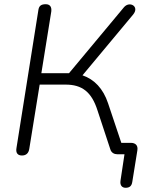

<svg xmlns="http://www.w3.org/2000/svg" viewBox="-20 -731 704 910"><path d="M575 159C594 159 604 151 607 131L631 -18C635 -42 622 -54 600 -54H555L492 -242C469 -311 427 -355 371 -374L611 -662C643 -701 593 -728 567 -696L307 -384H176L223 -676C226 -699 216 -711 197 -711C176 -711 165 -704 162 -684L58 -29C54 -6 64 6 84 6C104 6 116 -5 119 -27L168 -330H291C368 -330 414 -296 442 -208L503 -23C508 -6 523 0 535 0H570L551 126C548 148 559 159 575 159Z"/></svg>

Font: SN Pro Light
Style: Italic
Weight: 300
Italic angle: -8.99998°
Designer: Tobias Whetton
Foundry: Supernotes
Version: Version 1.001;Glyphs 3.2 (3249)